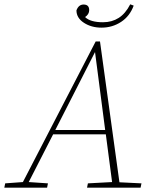

<svg xmlns="http://www.w3.org/2000/svg" viewBox="-47 -869 718 889"><path d="M-27 0 -23 -20 59 -26 396 -677H416L506 -25L608 -20L604 0H356L360 -20L472 -26L443 -247H199L86 -26L175 -20L171 0ZM209 -267H440L393 -628ZM423 -741Q376 -741 341.5 -763.5Q307 -786 307 -821Q317 -848 340 -848Q366 -848 366 -822Q366 -803 347 -790Q371 -766 430 -766Q471 -766 502.5 -786Q534 -806 556 -849L572 -843Q554 -794 513.5 -767.5Q473 -741 423 -741Z"/></svg>

Font: Source Serif Pro ExtraLight
Style: Italic
Weight: 200
Italic angle: -12°
Designer: Frank Grießhammer
Foundry: Adobe Systems Incorporated
Version: Version 3.001;hotconv 1.0.111;makeotfexe 2.5.65597